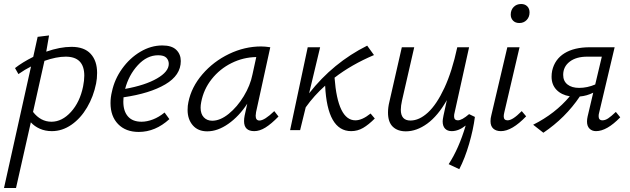

<svg xmlns="http://www.w3.org/2000/svg" viewBox="-43 -650 3146 959"><path d="M112 -318Q82 -303 49 -280L32 -310Q69 -339 123 -366L145 -466L202 -473L188 -392Q257 -416 314 -416Q378 -416 410 -381Q442 -346 442 -286Q442 -257 437 -233Q424 -168 392 -113.5Q360 -59 314 -27Q268 5 216 5Q183 5 156 -7Q129 -19 111 -39L37 289H-23ZM214 -42Q267 -42 311.5 -91Q356 -140 372 -218Q378 -248 378 -272Q378 -367 285 -367Q239 -367 179 -346L122 -91Q160 -42 214 -42Z M509 -135Q509 -164 516 -192Q529 -254 567 -307Q605 -360 658 -391.5Q711 -423 768 -423Q815 -423 837.5 -401Q860 -379 860 -345Q860 -274 782.5 -228.5Q705 -183 574 -164Q573 -156 573 -142Q573 -95 596 -68.5Q619 -42 664 -42Q691 -42 721 -53.5Q751 -65 779 -88L803 -55Q733 9 650 9Q585 9 547 -30Q509 -69 509 -135ZM800 -331Q800 -349 788 -361.5Q776 -374 747 -374Q691 -374 645.5 -324.5Q600 -275 582 -206Q682 -224 741 -258Q800 -292 800 -331Z M894 -101Q894 -123 898 -140Q913 -215 968 -279Q1023 -343 1101 -380.5Q1179 -418 1261 -418Q1281 -418 1307 -414L1236 -90Q1234 -76 1234 -72Q1234 -48 1253 -48Q1278 -48 1327 -95L1348 -68Q1312 -31 1283 -13Q1254 5 1227 5Q1176 5 1176 -45Q1176 -58 1179 -73L1192 -132Q1151 -69 1097.5 -31.5Q1044 6 992 6Q946 6 920 -24Q894 -54 894 -101ZM1218 -278 1237 -365Q1172 -364 1113.5 -335Q1055 -306 1014.5 -255Q974 -204 962 -140Q959 -125 959 -112Q959 -81 975 -64Q991 -47 1017 -47Q1057 -47 1099.5 -81.5Q1142 -116 1174.5 -169.5Q1207 -223 1218 -278Z M1494 -414H1556L1501 -184Q1621 -337 1791 -422L1825 -375Q1712 -327 1628 -262Q1644 -49 1732 -49Q1766 -49 1808 -83L1829 -58Q1798 -27 1770.5 -11Q1743 5 1711 5Q1592 5 1581 -222Q1526 -173 1484 -114L1456 0H1406Z M1895 -88Q1895 -114 1902 -142L1964 -414H2026L1965 -148Q1959 -121 1959 -102Q1959 -48 2007 -48Q2051 -48 2094.5 -88Q2138 -128 2176.5 -210.5Q2215 -293 2241 -414H2300L2228 -89Q2225 -79 2225 -69Q2225 -49 2244 -49Q2264 -49 2300 -80L2329 -66Q2321 -3 2300 69Q2279 141 2251 195L2198 170Q2249 92 2283 -23Q2248 5 2213 5Q2192 5 2180 -7.5Q2168 -20 2168 -44Q2168 -52 2172 -72L2189 -150Q2144 -71 2091 -32.5Q2038 6 1984 6Q1943 6 1919 -17Q1895 -40 1895 -88Z M2407 -45Q2407 -59 2411 -74L2491 -414H2552L2476 -89Q2473 -77 2473 -69Q2473 -49 2492 -49Q2505 -49 2522 -60Q2539 -71 2563 -95L2585 -69Q2514 5 2459 5Q2435 5 2421 -7.5Q2407 -20 2407 -45ZM2508 -577Q2508 -600 2522.5 -615Q2537 -630 2560 -630Q2579 -630 2590.5 -618.5Q2602 -607 2602 -588Q2602 -565 2587.5 -550Q2573 -535 2551 -535Q2531 -535 2519.5 -547Q2508 -559 2508 -577Z M2889 -43Q2889 -55 2892 -68L2920 -187Q2888 -171 2853 -168Q2781 -61 2671 13L2620 -27Q2730 -82 2803 -169Q2761 -176 2736.5 -201.5Q2712 -227 2712 -267Q2712 -282 2715 -297Q2728 -354 2776.5 -384Q2825 -414 2903 -414H3027L2950 -89Q2947 -79 2947 -70Q2947 -49 2966 -49Q2980 -49 2995 -59Q3010 -69 3033 -91L3055 -64Q2988 5 2934 5Q2914 5 2901.5 -7.5Q2889 -20 2889 -43ZM2850 -211Q2890 -211 2930 -228L2963 -367H2890Q2835 -367 2802.5 -342Q2770 -317 2770 -276Q2770 -245 2791.5 -228Q2813 -211 2850 -211Z"/></svg>

Font: LXGW Bright GB
Style: Italic
Weight: 400
Italic angle: -12°
Designer: Christian Thalmann (Catharsis Fonts)
Foundry: LXGW / Christian Thalmann (Catharsis Fonts) / Fontworks Inc.
Version: Version 5.510